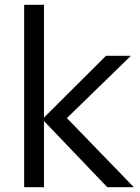

<svg xmlns="http://www.w3.org/2000/svg" viewBox="-20 -785 581 795"><path d="M424 -10 162 -284V-10H80V-765H162V-298L419 -554H522L257 -296L534 -10Z"/></svg>

Font: Kakao Big Sans
Style: Regular
Weight: 400
Designer: Park Young-rak; Lee Sang-min; Kim Jung-jin; Min Bon; Park Min-gyu;
Foundry: Kakao Corporation
Version: Version 2.003